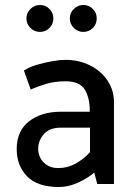

<svg xmlns="http://www.w3.org/2000/svg" viewBox="-20 -738 533 770"><path d="M133 -140Q133 -174 156 -200Q179 -226 223 -226H341V-128Q316 -100 283.5 -82Q251 -64 214 -64Q187 -64 169 -75.5Q151 -87 142 -104.5Q133 -122 133 -140ZM103 -379Q130 -391 165 -401.5Q200 -412 243 -412Q300 -412 320 -378.5Q340 -345 340 -295V-290H225Q146 -290 96.5 -251.5Q47 -213 47 -140Q47 -74 88.5 -31Q130 12 216 12Q255 12 294 -6Q333 -24 358 -46L370 0H437V-329Q437 -376 411.5 -414.5Q386 -453 341.5 -475.5Q297 -498 241 -498Q221 -498 189 -492.5Q157 -487 126 -477.5Q95 -468 76 -455ZM140 -610Q163 -610 178.5 -626Q194 -642 194 -664Q194 -686 178.5 -702Q163 -718 140 -718Q118 -718 102 -702Q86 -686 86 -664Q86 -642 102 -626Q118 -610 140 -610ZM314 -610Q337 -610 352.5 -626Q368 -642 368 -664Q368 -686 352.5 -702Q337 -718 314 -718Q292 -718 276 -702Q260 -686 260 -664Q260 -642 276 -626Q292 -610 314 -610Z"/></svg>

Font: Catamaran Medium
Style: Regular
Weight: 500
Designer: Pria Ravichandran
Version: Version 2.000